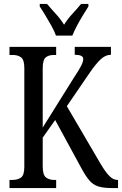

<svg xmlns="http://www.w3.org/2000/svg" viewBox="-20 -951 617 971"><path d="M28 0V-41H43Q69 -41 86 -53Q103 -65 103 -107V-607Q103 -648 87 -660.5Q71 -673 45 -673H28V-714H264V-673H252Q226 -673 211 -660.5Q196 -648 196 -604V-306L353 -557Q379 -596 390 -617.5Q401 -639 401 -653Q401 -674 358 -674V-714H541V-674Q513 -674 488 -650Q463 -626 433 -582L318 -414L489 -122Q512 -83 532 -62Q552 -41 574 -41H577V0H546Q502 0 476 -8.5Q450 -17 431 -39.5Q412 -62 389 -105L259 -344L196 -255V-110Q196 -67 212 -54Q228 -41 255 -41H264V0ZM263 -771Q255 -794 240 -820.5Q225 -847 209.5 -873Q194 -899 181 -918V-931H218Q239 -906 262.5 -880.5Q286 -855 304 -826Q322 -855 345.5 -880.5Q369 -906 390 -931H427V-918Q415 -899 399 -873Q383 -847 369 -820.5Q355 -794 346 -771Z"/></svg>

Font: Noto Serif ExtraCondensed
Style: Regular
Weight: 400
Width: 2
Designer: Monotype Design Team
Foundry: Monotype Imaging Inc.
Version: Version 2.015